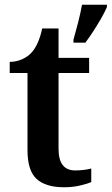

<svg xmlns="http://www.w3.org/2000/svg" viewBox="-20 -780 471 810"><path d="M250 10Q173 10 134.5 -25Q96 -60 96 -147V-472H21V-519Q48 -519 72 -529.5Q96 -540 112 -557Q143 -590 158 -660H227V-536H356V-472H227V-152Q227 -61 297 -61Q315 -61 332 -63Q349 -65 365 -69V-12Q350 -5 318.5 2.5Q287 10 250 10ZM290 -613Q299 -644 309.5 -685Q320 -726 326 -760H431V-750Q422 -729 406.5 -702Q391 -675 373.5 -648Q356 -621 340 -600H290Z"/></svg>

Font: Noto Serif Telugu SemiBold
Style: Regular
Weight: 600
Designer: Jelle Bosma - Monotype Design Team
Foundry: Monotype Imaging Inc.
Version: Version 2.005; ttfautohint (v1.8.4.7-5d5b)